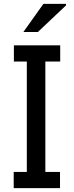

<svg xmlns="http://www.w3.org/2000/svg" viewBox="-20 -975 382 995"><path d="M205 -955H322V-947L176 -809H101ZM52 -656V-740H292V-656H215V-84H291V0H51V-84H119V-656Z"/></svg>

Font: Arvo
Style: Regular
Weight: 400
Designer: Anton Koovit (Cyrillic Expansion: Cyreal)
Foundry: Anton Koovit, Yassin Baggar
Version: Version 3.000